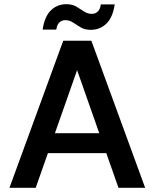

<svg xmlns="http://www.w3.org/2000/svg" viewBox="-20 -894 735 914"><path d="M25 0 281 -700H415L671 0H544L347 -560L150 0ZM139 -165 171 -260H516L548 -165ZM412 -752Q384 -752 364.5 -763.5Q345 -775 328 -786.5Q311 -798 291 -798Q274 -798 262.5 -787Q251 -776 248 -753H183Q192 -815 222 -844.5Q252 -874 296 -874Q324 -874 343.5 -862.5Q363 -851 380 -839.5Q397 -828 417 -828Q434 -828 445.5 -839Q457 -850 460 -873H526Q517 -811 486.5 -781.5Q456 -752 412 -752Z"/></svg>

Font: DM Sans 17pt SemiBold
Style: Regular
Weight: 600
Version: Version 4.004;gftools[0.9.30]